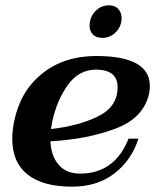

<svg xmlns="http://www.w3.org/2000/svg" viewBox="-20 -690 582 720"><path d="M316 -593Q316 -625 337 -647.5Q358 -670 389 -670Q411 -670 423.5 -656.5Q436 -643 436 -622Q436 -592 415 -570Q394 -548 364 -548Q341 -548 328.5 -560.5Q316 -573 316 -593ZM169 -160Q172 -104 200.5 -71.5Q229 -39 280 -39Q410 -39 462 -170H499Q474 -90 409.5 -40Q345 10 250 10Q141 10 83.5 -35.5Q26 -81 26 -169Q26 -201 33 -235Q56 -348 138 -414Q220 -480 341 -480Q542 -480 542 -367Q542 -354 539 -339Q519 -248 414 -208Q309 -168 169 -160ZM421 -363Q421 -428 341 -429Q276 -429 234.5 -371.5Q193 -314 176 -234Q172 -213 171 -206Q276 -218 348.5 -254Q421 -290 421 -363Z"/></svg>

Font: Taviraj SemiBold
Style: Italic
Weight: 600
Italic angle: -12°
Designer: Katatrad Team
Foundry: CadsonDemak
Version: Version 1.001